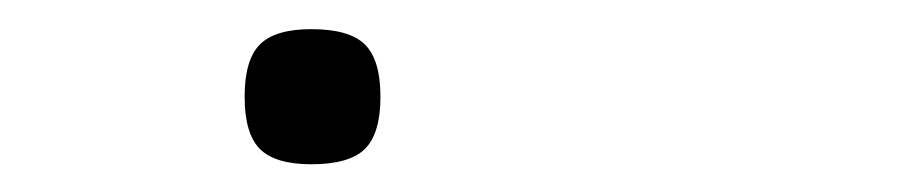

<svg xmlns="http://www.w3.org/2000/svg" viewBox="-20 -342 640 135"><path d="M152 -274Q152 -300 162.8 -310.8Q173.5 -321.5 199 -321.5Q225.5 -321.5 236.5 -310.8Q247.5 -300 247.5 -274Q247.5 -248 236.5 -237.2Q225.5 -226.5 199 -226.5Q173.5 -226.5 162.8 -237.2Q152 -248 152 -274Z"/></svg>

Font: JuliaMono ExtraBold
Style: Italic
Weight: 800
Italic angle: -9°
Monospace: yes
Designer: cormullion
Foundry: corm
Version: Version 0.057; ttfautohint (v1.8.4)